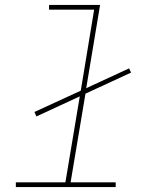

<svg xmlns="http://www.w3.org/2000/svg" viewBox="-20 -755 640 775"><path d="M44 0V-19H244L302 -366L127 -285L119 -303L306 -389L360 -716H178V-735H384L328 -399L501 -479L509 -462L325 -377L265 -19H447V0Z"/></svg>

Font: Iosevka Curly Slab ThExObl
Style: Regular
Weight: 100
Width: 7
Italic angle: -9°
Monospace: yes
Designer: Belleve Invis
Foundry: Belleve Invis
Version: Version 11.1.0; ttfautohint (v1.8.3)